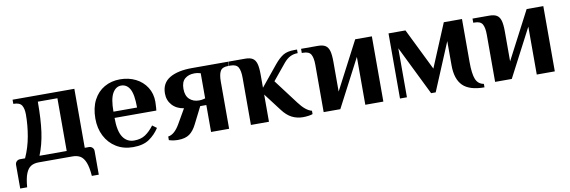

<svg xmlns="http://www.w3.org/2000/svg" viewBox="-49 -841 4045 1362"><g transform="rotate(-10 1974.0 -160.0)"><path d="M9 -10Q9 -25 19 -35Q29 -45 44 -45H80Q112 -115 126 -194.5Q140 -274 140 -350Q140 -394 125 -417Q110 -440 65 -440V-470H510V-45H540Q555 -45 565 -35Q575 -25 575 -10V160H525Q520 96 506 61.5Q492 27 469.5 13.5Q447 0 413 0H171Q137 0 114.5 13.5Q92 27 78 61.5Q64 96 59 160H9ZM380 -45V-425H239Q239 -296 226.5 -207.5Q214 -119 184 -45Z M620 -235Q620 -313 648.5 -368Q677 -423 727 -451.5Q777 -480 840 -480Q902 -480 952 -455Q1002 -430 1031 -384.5Q1060 -339 1060 -280Q1060 -261 1058 -237L1056 -217H755Q755 -122 784 -78.5Q813 -35 865 -35Q913 -35 945.5 -56.5Q978 -78 1008 -118L1039 -95Q1010 -50 966.5 -20Q923 10 850 10Q781 10 729 -22Q677 -54 648.5 -109.5Q620 -165 620 -235ZM925 -262Q925 -356 903 -395.5Q881 -435 840 -435Q802 -435 778.5 -394.5Q755 -354 755 -262Z M1107 5V-21Q1153 -27 1192 -95L1252 -199Q1199 -207 1168 -241.5Q1137 -276 1137 -325Q1137 -400 1195.5 -435Q1254 -470 1357 -470H1617V-440H1612Q1570 -440 1556 -415.5Q1542 -391 1542 -340V0H1412V-194H1368L1308 -75Q1285 -28 1254.5 -6.5Q1224 15 1172 15Q1137 15 1107 5ZM1412 -242V-423Q1411 -423 1398 -426.5Q1385 -430 1367 -430Q1325 -430 1298.5 -407.5Q1272 -385 1272 -335Q1272 -285 1299 -260Q1326 -235 1367 -235Q1385 -235 1398 -238.5Q1411 -242 1412 -242Z M1925 -70 1829 -196V0H1699V-340Q1699 -391 1685 -415.5Q1671 -440 1629 -440H1619V-470H1739Q1775 -470 1794 -458Q1813 -446 1821 -418.5Q1829 -391 1829 -340V-245L1950 -393Q1984 -434 2014 -452Q2044 -470 2094 -470H2114V-444Q2084 -444 2060 -432Q2036 -420 2014 -394L1917 -276L2050 -100Q2098 -35 2143 -24V0Q2135 4 2114 7Q2093 10 2074 10Q2030 10 1993.5 -8.5Q1957 -27 1925 -70Z M2223 -340Q2223 -391 2209 -415.5Q2195 -440 2153 -440H2143V-470H2263Q2299 -470 2318 -458Q2337 -446 2345 -418.5Q2353 -391 2353 -340V-125L2533 -470H2653V0H2523V-345L2343 0H2223Z M3174 -170V-344L3030 0H2997L2823 -354V-1H2773V-470H2895L3043 -169L3173 -480H3304V-170Q3304 -85 3320 -46Q3336 -7 3377 0V25Q3270 25 3222 -22.5Q3174 -70 3174 -170Z M3458 -340Q3458 -391 3444 -415.5Q3430 -440 3388 -440H3378V-470H3498Q3534 -470 3553 -458Q3572 -446 3580 -418.5Q3588 -391 3588 -340V-125L3768 -470H3888V0H3758V-345L3578 0H3458Z"/></g></svg>

Font: Philosopher
Style: Bold
Weight: 700
Designer: Jovanny Lemonad
Foundry: Jovanny Lemonad
Version: Version 2.000